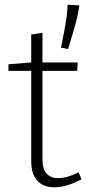

<svg xmlns="http://www.w3.org/2000/svg" viewBox="-20 -791 384 818"><path d="M211 7Q166 7 139.5 -20.5Q113 -48 113 -105V-489H16V-517L113 -525V-644L161 -651V-525H311L309 -489H161V-112Q161 -70 179 -51Q197 -32 227 -32Q266 -32 315 -57L327 -27Q263 7 211 7ZM270 -582 240 -588Q251 -642 259 -688Q267 -734 268 -771L318 -768Q314 -734 301 -687Q288 -640 270 -582Z"/></svg>

Font: Bitter Light
Style: Regular
Weight: 300
Designer: Sol Matas, and Bitter project Authors
Foundry: Sol Matas
Version: Version 2.001